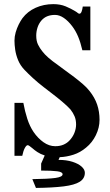

<svg xmlns="http://www.w3.org/2000/svg" viewBox="-20 -799 540 939"><path d="M181.2 1 198.7 -38.6Q177.7 -45.4 163.1 -55.2Q148.4 -64.9 138.2 -74.2Q128.9 -81.5 124 -85.2Q119.1 -88.9 115.2 -88.9Q108.9 -88.9 101.3 -75Q93.8 -61 88.9 -37.1H50.8V-295.9H94.2Q101.6 -254.9 113.5 -218Q125.5 -181.2 144 -153.8Q165 -123 192.6 -103.5Q220.2 -84 250 -84Q272.9 -84 290 -91.3Q307.1 -98.6 318.8 -110.8Q335.4 -127.9 343.8 -148.9Q352.1 -169.9 352.1 -189.9Q352.1 -212.9 344.7 -230.2Q337.4 -247.6 324.2 -264.2Q309.1 -280.8 283.9 -302Q258.8 -323.2 232.9 -342.8L194.8 -372.1Q165 -395 141.1 -417Q117.2 -439 100.1 -457Q79.1 -479 68.6 -504.6Q58.1 -530.3 54.4 -555.2Q50.8 -580.1 50.8 -600.1Q50.8 -620.1 56.6 -640.6Q62.5 -661.1 71.5 -679.2Q80.6 -697.3 89.8 -710Q114.7 -743.2 154.3 -761Q193.8 -778.8 241.2 -778.8Q274.9 -778.8 301.3 -767.8Q327.6 -756.8 348.1 -744.1Q355 -740.2 359.6 -736.1Q364.3 -731.9 368.2 -731.9Q375 -731.9 378.9 -741.9Q382.8 -752 384.8 -767.1H421.9V-553.2H382.8Q374 -591.3 362.1 -619.9Q350.1 -648.4 333 -670.9Q313.5 -696.8 292 -711.4Q270.5 -726.1 249 -726.1Q228 -726.1 211.4 -719.5Q194.8 -712.9 182.1 -698.2Q169.4 -683.1 163.3 -663.8Q157.2 -644.5 157.2 -625Q157.2 -598.6 166 -580.8Q174.8 -563 187 -547.9Q208.5 -519 263.2 -481L300.8 -453.1Q320.8 -439 343.5 -421.6Q366.2 -404.3 386 -387Q405.8 -369.6 417 -355Q443.4 -322.3 455.1 -287.6Q466.8 -252.9 466.8 -212.9Q466.8 -174.8 449 -138.2Q431.2 -101.6 400.9 -77.1Q372.6 -53.2 339.4 -42.5Q306.2 -31.7 272 -30.3L266.1 -17.1Q305.2 -17.1 334.2 -7.8Q363.3 1.5 379.2 15.9Q395 30.3 395 45.9Q395 74.2 369.6 90.1Q344.2 106 291.3 112.5Q238.3 119.1 155.8 120.1L138.2 77.1Q215.3 76.2 250.7 71.3Q286.1 66.4 286.1 53.2Q286.1 42 259.5 38.6Q232.9 35.2 181.2 35.2Z"/></svg>

Font: BIZ UDMincho
Style: Bold
Weight: 700
Monospace: yes
Designer: TypeBank Co., Ltd.
Foundry: Morisawa Inc.
Version: Version 1.06